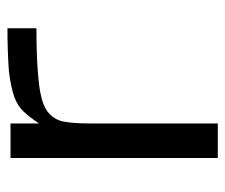

<svg xmlns="http://www.w3.org/2000/svg" viewBox="-65 -546 611 521"><g transform="rotate(-90 240.5 -285.5)"><path d="M72.3 -562.5H166V-484.9Q180.7 -507.8 197.8 -526.4Q212.9 -543 239.3 -552.7Q269 -562.5 308.6 -566.9Q361.8 -570.8 424.3 -570.8V-492.2Q334 -492.2 274.9 -485.4Q221.2 -479 198.7 -462.4Q175.8 -445.3 170.9 -417Q166 -392.6 166 -343.8V0H72.3Z"/></g></svg>

Font: Michroma+
Style: Regular
Weight: 400
Designer: beogot
Foundry: beogot
Version: Version